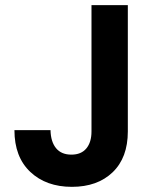

<svg xmlns="http://www.w3.org/2000/svg" viewBox="-20 -718 610 745"><path d="M476 -698V-208Q476 -106 417 -49.5Q358 7 259 7Q159 7 97.5 -51Q36 -109 36 -213H176Q177 -168 197.5 -143Q218 -118 257 -118Q295 -118 315 -142Q335 -166 335 -208V-698Z"/></svg>

Font: Fz Poppins SemBd
Style: Regular
Weight: 600
Designer: Ninad Kale (Devanagari), Jonny Pinhorn (Latin)
Foundry: Indian Type Foundry
Version: Vit hóa bi Vntype.Com & FontZin.Com